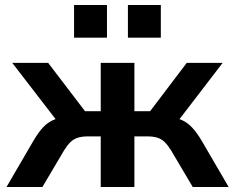

<svg xmlns="http://www.w3.org/2000/svg" viewBox="-20 -750 943 770"><path d="M6 0 115 -187Q134 -219 152 -238.5Q170 -258 192 -268Q214 -278 243 -281L224 -245L29 -498H173L321 -304H384V-498H519V-304H582L729 -498H873L679 -245L659 -281Q689 -278 710.5 -268Q732 -258 750.5 -238.5Q769 -219 788 -187L897 0H753L666 -147Q653 -168 640 -180.5Q627 -193 610.5 -198Q594 -203 571 -203H519V0H384V-203H332Q310 -203 293 -198Q276 -193 263 -180.5Q250 -168 237 -147L150 0ZM493 -599V-730H625V-599ZM277 -599V-730H409V-599Z"/></svg>

Font: Nunito Sans 8pt
Style: Bold
Weight: 700
Version: Version 3.101;gftools[0.9.27]